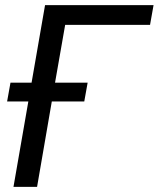

<svg xmlns="http://www.w3.org/2000/svg" viewBox="-20 -731 621 751"><path d="M322.8 -407.7H195.3L234.9 -633.8H566.9L580.6 -710.9H156.2L103.5 -407.7H21L7.8 -334H90.8L32.7 0H125L182.6 -334H309.6Z"/></svg>

Font: Roboto
Style: Italic
Weight: 400
Italic angle: -12°
Designer: Google
Version: Version 2.137; 2017